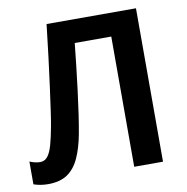

<svg xmlns="http://www.w3.org/2000/svg" viewBox="-81 -792 855 880"><g transform="rotate(-10 346.5 -352.0)"><path d="M609 0H475V-606H305Q300 -556 293.5 -499.5Q287 -443 280 -386.5Q273 -330 265.5 -279.5Q258 -229 251 -191Q239 -127 218 -81.5Q197 -36 162.5 -13Q128 10 73 10Q54 10 37 7Q20 4 6 -1V-107Q18 -102 30 -99Q42 -96 55 -96Q76 -96 89.5 -113Q103 -130 112.5 -163.5Q122 -197 131 -246Q136 -272 142.5 -318Q149 -364 157.5 -426Q166 -488 175 -561.5Q184 -635 193 -714H609Z"/></g></svg>

Font: Noto Sans Display SemiBold
Style: Regular
Weight: 600
Designer: Monotype Design Team
Foundry: Monotype Imaging Inc.
Version: Version 2.003